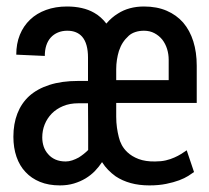

<svg xmlns="http://www.w3.org/2000/svg" viewBox="-20 -558 640 588"><path d="M437.5 9.8Q466.3 9.8 489 5.1Q511.7 0.5 528.8 -5.9Q545.4 -12.2 556.6 -19.3Q567.9 -26.4 574.2 -31.2L551.8 -97.7Q543.9 -92.3 534.7 -86.4Q525.4 -80.6 514.2 -75.7Q502.4 -70.3 488 -66.9Q473.6 -63.5 455.1 -63.5Q425.8 -63 404.5 -71Q383.3 -79.1 369.6 -92.3Q359.4 -102.1 353 -113.8Q346.7 -125.5 343.8 -138.2Q340.3 -151.9 338.1 -167.5Q335.9 -183.1 335.9 -200.7V-242.7H582.5V-356.9Q582.5 -397.9 572 -431.4Q561.5 -464.8 541 -488.8Q520.5 -512.2 490.5 -525.1Q460.4 -538.1 420.9 -538.1Q397.9 -538.1 377.9 -532.7Q357.9 -527.3 341.3 -516.6Q331.5 -510.7 322.5 -502.9Q313.5 -495.1 305.7 -485.8Q297.9 -496.1 288.3 -504.6Q278.8 -513.2 268.1 -519Q251 -528.8 230.2 -533.4Q209.5 -538.1 185.1 -538.1Q149.9 -538.1 121.1 -527.6Q92.3 -517.1 72.3 -498Q51.8 -478.5 40.8 -451.4Q29.8 -424.3 29.8 -390.6L117.2 -386.7Q117.2 -404.8 121.8 -418.9Q126.5 -433.1 135.3 -442.9Q144.5 -453.1 157.5 -458.5Q170.4 -463.9 186 -463.9Q201.2 -463.9 212.4 -459.2Q223.6 -454.6 231.4 -445.8Q240.7 -435.1 245.1 -418.9Q249.5 -402.8 249.5 -382.3V-310.1H218.8Q169.4 -310.1 131.8 -298.1Q94.2 -286.1 69.3 -263.7Q45.4 -241.7 33.2 -210.2Q21 -178.7 21 -139.2Q21 -105.5 30.5 -77.9Q40 -50.3 58.1 -31.2Q76.2 -11.7 102.5 -1Q128.9 9.8 163.6 9.8Q187 9.8 206.5 3.9Q226.1 -2 242.2 -11.7Q258.3 -21.5 270.8 -34.4Q283.2 -47.4 292.5 -61.5Q300.8 -48.3 311.3 -37.6Q321.8 -26.9 334 -18.1Q354.5 -4.4 380.4 2.7Q406.2 9.8 437.5 9.8ZM181.2 -63.5Q163.6 -63.5 150.1 -69.3Q136.7 -75.2 127.9 -85.4Q118.7 -95.2 114 -108.6Q109.4 -122.1 109.4 -137.2Q109.4 -158.2 116.9 -177Q124.5 -195.8 138.7 -210.4Q152.8 -224.6 173.3 -233.2Q193.8 -241.7 219.7 -241.7H249.5Q249.5 -210 249.8 -193.8Q250 -177.7 250 -147Q250 -126 250 -116.5Q250 -106.9 250 -98.6Q243.7 -92.3 236.3 -86.4Q229 -80.6 221.2 -75.7Q211.4 -70.3 201.2 -66.9Q190.9 -63.5 181.2 -63.5ZM496.6 -312.5H335.9V-346.2Q335.9 -360.8 338.1 -375Q340.3 -389.2 344.2 -401.9Q349.1 -416.5 356.2 -427.5Q363.3 -438.5 374.5 -448.7Q382.8 -456.1 394.8 -460Q406.7 -463.9 420.9 -463.9Q439 -463.9 453.1 -456.3Q467.3 -448.7 477.1 -436.5Q486.8 -423.8 491.7 -408Q496.6 -392.1 496.6 -375Z"/></svg>

Font: Roboto Mono
Style: Regular
Weight: 400
Monospace: yes
Designer: Google
Version: Version 3.000